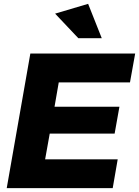

<svg xmlns="http://www.w3.org/2000/svg" viewBox="-20 -980 724 1000"><path d="M239 -284H577L602 -424H264L286 -551H657L684 -701H138L15 0H567L593 -150H215ZM388 -781H510L439 -960L267 -909Z"/></svg>

Font: Geom ExtraBold
Style: Bold Italic
Weight: 800
Italic angle: -10°
Version: Version 1.102